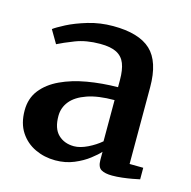

<svg xmlns="http://www.w3.org/2000/svg" viewBox="-76 -880 599 603"><g transform="rotate(15 224.0 -578.0)"><path d="M338.5 -350.5Q315.5 -350.5 303 -357.8Q290.5 -365 290.5 -389V-415Q281 -404 261.2 -388.8Q241.5 -373.5 214 -362Q186.5 -350.5 153.5 -350.5Q118 -350.5 87.8 -364.8Q57.5 -379 39 -407.2Q20.5 -435.5 20.5 -477.5Q20.5 -516.5 42 -544Q63.5 -571.5 100.8 -589Q138 -606.5 185.8 -614.8Q233.5 -623 285 -623.5V-647Q285 -679.5 277 -700Q269 -720.5 249.8 -730.5Q230.5 -740.5 196 -740.5Q150.5 -740.5 116 -727Q81.5 -713.5 62 -703.5L37 -746Q46.5 -753.5 74 -767.8Q101.5 -782 140 -793.5Q178.5 -805 221 -805Q305 -805 343.8 -768.8Q382.5 -732.5 382.5 -649.5V-400L427 -399.5V-362Q418 -360 403 -357.2Q388 -354.5 371 -352.5Q354 -350.5 338.5 -350.5ZM199 -408.5Q218.5 -408.5 242.8 -420.2Q267 -432 285 -447.5V-581.5Q231.5 -581.5 196.5 -569.2Q161.5 -557 144.5 -536Q127.5 -515 127.5 -488Q127.5 -447 147.5 -427.8Q167.5 -408.5 199 -408.5Z"/></g></svg>

Font: Merriweather 36pt SemiBold
Style: Regular
Weight: 600
Version: Version 2.100